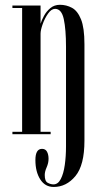

<svg xmlns="http://www.w3.org/2000/svg" viewBox="-20 -546 402 781"><path d="M198.5 214.5Q163.5 214.5 143.8 183.8Q124 153 124 105Q124 59.5 151 59.5Q165 59.5 171.2 71Q177.5 82.5 177.5 100Q177.5 117 169.8 134.5Q162 152 162 166Q162 191 174 197.5Q186 204 197.5 204Q216 204 227.2 182.2Q238.5 160.5 243.5 125.2Q248.5 90 248.5 49.5V-355.5Q248.5 -426 239.5 -468Q230.5 -510 204 -510Q189 -510 175.5 -490.8Q162 -471.5 153.5 -447.5Q145 -423.5 145 -409V-10H186V0H30.5V-10H70V-513.5H30.5V-523.5H145V-449.5Q149 -463 158.8 -481.2Q168.5 -499.5 184.8 -513Q201 -526.5 224 -526.5Q250 -526.5 272.8 -514.2Q295.5 -502 309.5 -467.5Q323.5 -433 323.5 -366V26.5Q323.5 126 286.8 170.2Q250 214.5 198.5 214.5Z"/></svg>

Font: Imbue 100pt
Style: Regular
Weight: 400
Designer: Tyler Finck
Foundry: Etcetera Type Company
Version: Version 1.102; ttfautohint (v1.8.3)